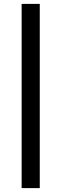

<svg xmlns="http://www.w3.org/2000/svg" viewBox="-20 -730 320 985"><path d="M91 -710H184V235H91Z"/></svg>

Font: Josefin Sans Medium
Style: Regular
Weight: 500
Designer: Santiago Orozco
Foundry: Typemade
Version: Version 2.001